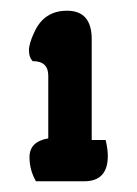

<svg xmlns="http://www.w3.org/2000/svg" viewBox="-20 -550 256 358"><path d="M35 -257Q35 -286 70 -292V-409Q70 -436 41 -436Q34 -443 34 -456Q34 -469 44 -490Q62 -530 105 -530Q151 -530 151 -477V-289H177Q181 -272 181 -259Q181 -212 137 -212H47Q35 -233 35 -257Z"/></svg>

Font: Chela One
Style: Regular
Weight: 400
Designer: Miguel Hernandez
Foundry: LatinoType
Version: Version 1.001